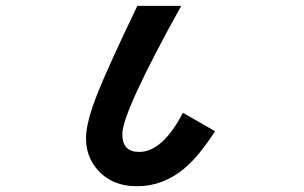

<svg xmlns="http://www.w3.org/2000/svg" viewBox="-20 -585 1040 656"><path d="M714.8 -136.7Q660.6 -52.7 611.3 -10.7Q538.1 51.3 448.2 51.3Q359.4 51.3 309.6 -9.3Q273.9 -52.2 273.9 -113.3Q273.9 -167 313 -265.1Q348.6 -355.5 449.2 -564.9H599.1Q397.9 -202.1 397.9 -126.5Q397.9 -65.9 455.1 -65.9Q535.2 -65.9 605 -199.7Z"/></svg>

Font: FORM UDPGothic
Style: Bold
Weight: 700
Foundry: Pronama LLC
Version: Version 1.051